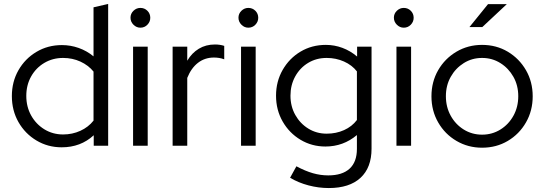

<svg xmlns="http://www.w3.org/2000/svg" viewBox="-20 -737 2754 971"><path d="M292 8Q222.1 8 164.5 -26.4Q106.9 -60.8 73.4 -119.5Q40 -178.2 40 -251Q40 -323.6 73.4 -382Q106.8 -440.5 164.4 -474.7Q222 -509 293 -509Q336.9 -509 377.9 -494.5Q419 -480 453 -452V-700L527 -717V0H454V-53Q388 8 292 8ZM299 -57Q346 -57 386.5 -75.5Q427 -94 453 -127V-375Q427 -407 386.7 -425.5Q346.4 -444 299 -444Q246.8 -444 204.4 -419Q162 -394 137.5 -350.5Q113 -307 113 -252Q113 -197 137.6 -152.9Q162.3 -108.8 204.6 -82.9Q246.9 -57 299 -57Z M653 0V-501H727V0ZM689.9 -597Q670 -597 655 -612Q640 -627 640 -647.5Q640 -668 655 -682.5Q670 -697 689.9 -697Q711 -697 725.5 -682.5Q740 -668.1 740 -647Q740 -627 725.5 -612Q711 -597 689.9 -597Z M853 0V-501H927V-430Q950 -469 985.5 -490.5Q1021 -512 1067 -512Q1093 -512 1114 -505V-437Q1101 -442 1088 -444Q1075 -446 1062 -446Q1016 -446 981.5 -419.5Q947 -393 927 -343V0Z M1199 0V-501H1273V0ZM1235.9 -597Q1216 -597 1201 -612Q1186 -627 1186 -647.5Q1186 -668 1201 -682.5Q1216 -697 1235.9 -697Q1257 -697 1271.5 -682.5Q1286 -668.1 1286 -647Q1286 -627 1271.5 -612Q1257 -597 1235.9 -597Z M1643 214Q1591 214 1540 200.5Q1489 187 1447 162L1479 104Q1524 128 1562.5 139Q1601 150 1640 150Q1711 150 1748 116Q1785 82 1785 16V-54Q1716 4 1626 4Q1557 4 1500 -30Q1443 -64 1409.5 -122.5Q1376 -181 1376 -253Q1376 -325 1409.5 -383.5Q1443 -442 1500 -476Q1557 -510 1628 -510Q1671 -510 1711.5 -495Q1752 -480 1786 -451V-501H1859V15Q1859 111 1803 162.5Q1747 214 1643 214ZM1632 -61Q1680 -61 1720 -79Q1760 -97 1785 -130V-376Q1760 -408 1719.5 -426Q1679 -444 1632 -444Q1580 -444 1538.5 -419Q1497 -394 1473 -350.5Q1449 -307 1449 -253Q1449 -199 1473.5 -155.5Q1498 -112 1539.5 -86.5Q1581 -61 1632 -61Z M1985 0V-501H2059V0ZM2021.9 -597Q2002 -597 1987 -612Q1972 -627 1972 -647.5Q1972 -668 1987 -682.5Q2002 -697 2021.9 -697Q2043 -697 2057.5 -682.5Q2072 -668.1 2072 -647Q2072 -627 2057.5 -612Q2043 -597 2021.9 -597Z M2418 10Q2347 10 2288.5 -24.4Q2229.9 -58.7 2196 -117.9Q2162 -177 2162 -250Q2162 -323.1 2195.9 -382Q2229.9 -440.9 2288.4 -475.5Q2346.9 -510 2417.9 -510Q2490 -510 2548 -475.5Q2606 -440.9 2640 -382Q2674 -323.1 2674 -250Q2674 -177 2640 -117.9Q2606.1 -58.7 2548.1 -24.4Q2490.1 10 2418 10ZM2418 -56Q2469 -56 2510.7 -81.9Q2552.4 -107.8 2576.7 -151.9Q2601 -195.9 2601 -250.5Q2601 -305 2576.5 -348.5Q2552 -392 2510.5 -418Q2469.1 -444 2418 -444Q2367 -444 2325.5 -418Q2284 -392 2259.5 -348.5Q2235 -305 2235 -250.5Q2235 -195.9 2259.3 -151.9Q2283.6 -107.8 2325.3 -81.9Q2367 -56 2418 -56ZM2354 -600 2448 -716H2543L2419 -600Z"/></svg>

Font: Red Hat Display VF
Style: Regular
Weight: 300
Designer: Pentagram, MCKL
Foundry: Pentagram, MCKL
Version: Version 1.023